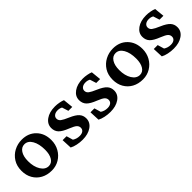

<svg xmlns="http://www.w3.org/2000/svg" viewBox="108 -954 1568 1568"><g transform="rotate(-45 892.0 -170.5)"><path d="M207 5.9Q153.8 5.9 113.8 -16.1Q73.7 -38.1 51.3 -77.4Q28.8 -116.7 28.8 -168Q28.8 -223.6 54.2 -263.7Q79.6 -303.7 120.8 -325.4Q162.1 -347.2 210.4 -347.2Q286.1 -347.2 333 -298.8Q379.9 -250.5 379.9 -173.8Q379.9 -123 356.9 -82.3Q334 -41.5 294.7 -17.8Q255.4 5.9 207 5.9ZM214.8 -37.6Q248.5 -37.6 268.1 -69.1Q287.6 -100.6 287.6 -153.3Q287.6 -221.2 263.4 -263.2Q239.3 -305.2 199.2 -305.2Q164.6 -305.2 143.6 -272.9Q122.6 -240.7 122.6 -186Q122.6 -121.6 148.7 -79.6Q174.8 -37.6 214.8 -37.6Z M562 5.9Q530.8 5.9 499.8 -0.7Q468.8 -7.3 447.8 -19L443.8 -107.9H489.3L505.9 -51.3Q532.7 -33.2 567.4 -33.2Q592.3 -33.2 606.7 -44.2Q621.1 -55.2 621.1 -74.2Q621.1 -93.3 606.9 -106.7Q592.8 -120.1 549.8 -137.2Q493.2 -159.2 470.5 -183.1Q447.8 -207 447.8 -244.1Q447.8 -289.1 488.3 -318.1Q528.8 -347.2 593.8 -347.2Q617.7 -347.2 642.1 -342.5Q666.5 -337.9 682.6 -331.1L691.4 -244.1H646.5L628.9 -299.3Q611.3 -309.6 587.4 -309.6Q562.5 -309.6 547.4 -297.9Q532.2 -286.1 532.2 -267.6Q532.2 -247.1 549.6 -233.6Q566.9 -220.2 612.8 -200.7Q664.1 -178.7 685.5 -155Q707 -131.3 707 -97.2Q707 -50.8 666.5 -22.5Q626 5.9 562 5.9Z M883.8 5.9Q852.5 5.9 821.5 -0.7Q790.5 -7.3 769.5 -19L765.6 -107.9H811L827.6 -51.3Q854.5 -33.2 889.2 -33.2Q914.1 -33.2 928.5 -44.2Q942.9 -55.2 942.9 -74.2Q942.9 -93.3 928.7 -106.7Q914.6 -120.1 871.6 -137.2Q814.9 -159.2 792.2 -183.1Q769.5 -207 769.5 -244.1Q769.5 -289.1 810.1 -318.1Q850.6 -347.2 915.5 -347.2Q939.5 -347.2 963.9 -342.5Q988.3 -337.9 1004.4 -331.1L1013.2 -244.1H968.3L950.7 -299.3Q933.1 -309.6 909.2 -309.6Q884.3 -309.6 869.1 -297.9Q854 -286.1 854 -267.6Q854 -247.1 871.3 -233.6Q888.7 -220.2 934.6 -200.7Q985.8 -178.7 1007.3 -155Q1028.8 -131.3 1028.8 -97.2Q1028.8 -50.8 988.3 -22.5Q947.8 5.9 883.8 5.9Z M1259.8 5.9Q1206.5 5.9 1166.5 -16.1Q1126.5 -38.1 1104 -77.4Q1081.5 -116.7 1081.5 -168Q1081.5 -223.6 1106.9 -263.7Q1132.3 -303.7 1173.6 -325.4Q1214.8 -347.2 1263.2 -347.2Q1338.9 -347.2 1385.7 -298.8Q1432.6 -250.5 1432.6 -173.8Q1432.6 -123 1409.7 -82.3Q1386.7 -41.5 1347.4 -17.8Q1308.1 5.9 1259.8 5.9ZM1267.6 -37.6Q1301.3 -37.6 1320.8 -69.1Q1340.3 -100.6 1340.3 -153.3Q1340.3 -221.2 1316.2 -263.2Q1292 -305.2 1252 -305.2Q1217.3 -305.2 1196.3 -272.9Q1175.3 -240.7 1175.3 -186Q1175.3 -121.6 1201.4 -79.6Q1227.5 -37.6 1267.6 -37.6Z M1614.7 5.9Q1583.5 5.9 1552.5 -0.7Q1521.5 -7.3 1500.5 -19L1496.6 -107.9H1542L1558.6 -51.3Q1585.4 -33.2 1620.1 -33.2Q1645 -33.2 1659.4 -44.2Q1673.8 -55.2 1673.8 -74.2Q1673.8 -93.3 1659.7 -106.7Q1645.5 -120.1 1602.5 -137.2Q1545.9 -159.2 1523.2 -183.1Q1500.5 -207 1500.5 -244.1Q1500.5 -289.1 1541 -318.1Q1581.5 -347.2 1646.5 -347.2Q1670.4 -347.2 1694.8 -342.5Q1719.2 -337.9 1735.4 -331.1L1744.1 -244.1H1699.2L1681.6 -299.3Q1664.1 -309.6 1640.1 -309.6Q1615.2 -309.6 1600.1 -297.9Q1585 -286.1 1585 -267.6Q1585 -247.1 1602.3 -233.6Q1619.6 -220.2 1665.5 -200.7Q1716.8 -178.7 1738.3 -155Q1759.8 -131.3 1759.8 -97.2Q1759.8 -50.8 1719.2 -22.5Q1678.7 5.9 1614.7 5.9Z"/></g></svg>

Font: Lateef Medium
Style: Regular
Weight: 500
Designer: SIL International
Foundry: SIL International
Version: Version 4.200